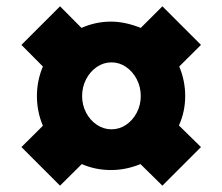

<svg xmlns="http://www.w3.org/2000/svg" viewBox="-20 -606 709 612"><path d="M551.3 -394Q570.3 -349.1 570.3 -299.8Q570.3 -250 550.3 -206.1L620.6 -137.2L497.6 -14.2L427.7 -83Q381.8 -64 333.5 -64Q284.2 -64 240.7 -83L171.4 -14.2L48.3 -137.2L116.7 -205.1Q97.7 -250 97.7 -299.8Q97.7 -349.1 116.7 -394L48.3 -462.9L171.4 -585.9L239.7 -517.1Q285.2 -537.1 333.5 -537.1Q378.4 -537.1 428.7 -517.1L497.6 -585.9L620.6 -462.9ZM241.7 -299.8Q241.7 -271.5 254.4 -247.1Q267.1 -222.7 288.6 -208.3Q310.1 -193.8 335.4 -193.8Q360.8 -193.8 382.1 -208.3Q403.3 -222.7 416 -247.1Q428.7 -271.5 428.7 -299.8Q428.7 -328.6 416 -353.3Q403.3 -377.9 381.8 -392.6Q360.4 -407.2 335.4 -407.2Q310.1 -407.2 288.6 -392.6Q267.1 -377.9 254.4 -353.3Q241.7 -328.6 241.7 -299.8Z"/></svg>

Font: TypoPRO Playfair Display SC
Style: Regular
Weight: 900
Designer: Claus Eggers Sørensen
Foundry: Claus Eggers Sørensen
Version: Version 1.004;PS 001.004;hotconv 1.0.70;makeotf.lib2.5.58329